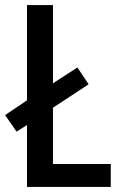

<svg xmlns="http://www.w3.org/2000/svg" viewBox="-24 -734 477 754"><path d="M82 0H411V-90H184V-311L324 -403L280 -469L184 -407V-714H82V-340L-4 -282L41 -217L82 -243Z"/></svg>

Font: Noto Sans Sinhala UI Condensed Medium
Style: Regular
Weight: 500
Width: 3
Designer: Jelle Bosma - Monotype Design Team
Foundry: Monotype Imaging Inc.
Version: Version 2.006